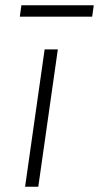

<svg xmlns="http://www.w3.org/2000/svg" viewBox="-20 -707 375 727"><path d="M75 0 149 -520H199L125 0ZM55 -644 61 -687H335L329 -644Z"/></svg>

Font: Lexend ExtLt
Style: Italic
Weight: 250
Italic angle: -8.13011°
Designer: Bonnie Shaver-Troup, Thomas Jockin
Foundry: Lexend
Version: Version 1.007